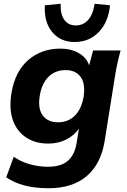

<svg xmlns="http://www.w3.org/2000/svg" viewBox="-20 -775 673 1019"><path d="M237 224Q96 224 13 166L53 57Q90 83 137.5 96.5Q185 110 234 110Q304 110 340 78.5Q376 47 386 -13L399 -92Q374 -56 331.5 -34.5Q289 -13 236 -13Q168 -13 119 -45Q70 -77 48.5 -137Q27 -197 41 -282Q60 -396 130 -456.5Q200 -517 301 -517Q357 -517 398.5 -493Q440 -469 453 -428L474 -507H620Q611 -474 603.5 -440.5Q596 -407 591 -375L536 -30Q517 93 441.5 158.5Q366 224 237 224ZM288 -126Q342 -126 377.5 -161.5Q413 -197 424 -263Q434 -332 407.5 -367.5Q381 -403 328 -403Q274 -403 238 -368Q202 -333 191 -267Q180 -198 207 -162Q234 -126 288 -126ZM376 -552Q301 -552 257 -605Q213 -658 218 -747L302 -755Q300 -699 321.5 -669.5Q343 -640 382 -640Q422 -640 448 -669.5Q474 -699 482 -755L564 -747Q555 -657 504 -604.5Q453 -552 376 -552Z"/></svg>

Font: Mulish ExtraBold
Style: Italic
Weight: 800
Italic angle: -9°
Designer: Vernon Adams
Foundry: Vernon Adams
Version: Version 3.603; ttfautohint (v1.8.3)